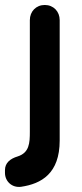

<svg xmlns="http://www.w3.org/2000/svg" viewBox="-47 -555 329 772"><path d="M193 10V-474C193 -509 168 -535 133 -535C98 -535 73 -509 73 -474V-25C73 20 71 59 24 74C-6 83 -27 100 -27 129V140C-27 174 1 201 38 196C119 184 193 143 193 10Z"/></svg>

Font: Hotpoint
Style: Bold
Weight: 700
Designer: Andrew Paglinawan, Luciano Perondi, Riccardo Olocco
Foundry: CAST Cooperativa Anonima Servizi Tipografici
Version: Version 1.000;PS 2.1;hotconv 16.6.51;makeotf.lib2.5.65220